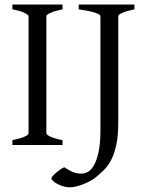

<svg xmlns="http://www.w3.org/2000/svg" viewBox="-20 -635 643 841"><path d="M34.2 0V-21Q67.4 -27.8 86.2 -35.9Q105 -43.9 105 -50.8V-564Q105 -569.8 87.2 -578.6Q69.3 -587.4 34.2 -594.2V-615.2H253.9V-594.2Q220.7 -587.4 201.9 -579.1Q183.1 -570.8 183.1 -564V-50.8Q183.1 -44.9 200.9 -36.4Q218.8 -27.8 253.9 -21V0ZM568.8 -594.2Q535.6 -587.4 516.8 -579.1Q498 -570.8 498 -564V-100.1Q498 -42 490 -3.2Q481.9 35.6 468.5 62.5Q455.1 89.4 437.5 107.2Q419.9 125 400.9 140.6Q387.7 151.4 371.8 159.7Q356 168 339.8 173.8Q323.7 179.7 309.3 182.6Q294.9 185.5 285.6 185.5Q271 185.5 256.3 180.9Q241.7 176.3 230.5 170.2Q219.2 164.1 212.2 157.5Q205.1 150.9 205.1 146.5Q205.1 142.6 211.4 135.3Q217.8 127.9 226.6 120.6Q235.4 113.3 245.1 106.7Q254.9 100.1 261.7 97.7Q275.4 106.4 285.6 112.1Q295.9 117.7 304.7 120.6Q313.5 123.5 321.5 124.5Q329.6 125.5 338.9 125.5Q351.6 125.5 366 117.2Q380.4 108.9 392.3 87.6Q404.3 66.4 412.1 29.3Q419.9 -7.8 419.9 -64.9V-564Q419.9 -566.9 416 -570.3Q412.1 -573.7 401.6 -577.6Q391.1 -581.5 372.6 -585.7Q354 -589.8 324.7 -594.2V-615.2H568.8Z"/></svg>

Font: Gentium Unicode
Style: Regular
Weight: 400
Version: Version 1.009